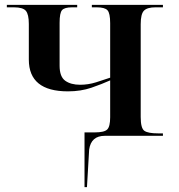

<svg xmlns="http://www.w3.org/2000/svg" viewBox="-20 -556 733 786"><path d="M326 210H336L345 56Q353 0 409 0H647V-10H627Q586 -10 571 -20.5Q556 -31 556 -77V-457Q556 -499 569.5 -512.5Q583 -526 616 -526H647V-536H356V-526H376Q409 -526 420 -514Q431 -502 431 -461V-238Q405 -229 373 -219Q341 -209 308 -209Q270 -209 247 -225.5Q224 -242 224 -287V-463Q224 -503 234 -514.5Q244 -526 275 -526H296V-536H8V-526H37Q74 -526 86 -511.5Q98 -497 98 -458V-312Q98 -182 258 -182Q311 -182 354.5 -197Q398 -212 431 -227V-76Q431 -38 419 -26Q407 -14 368 -14H326Z"/></svg>

Font: Noto Serif Display Semi
Style: Regular
Weight: 600
Designer: Monotype Design Team
Foundry: Monotype Imaging Inc.
Version: Version 1.900